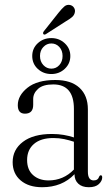

<svg xmlns="http://www.w3.org/2000/svg" viewBox="-20 -775 459 804"><path d="M33 -96Q33 -148.5 76.2 -181.2Q119.5 -214 197.5 -214Q224 -214 247 -210Q270 -206 289.5 -199.5V-319Q289.5 -421.5 203 -421.5Q160 -421.5 139.5 -403Q119 -384.5 119 -360.5V-336Q119 -299 84.5 -299Q54.5 -299 54.5 -334.5Q54.5 -375 95 -407.5Q135.5 -440 211.5 -440Q277.5 -440 312.8 -407.5Q348 -375 348 -317V-56Q348 -19.5 372.5 -19.5Q390.5 -19.5 395.5 -36Q398 -41 402 -41Q408 -41 408 -32Q408 -17.5 394 -4.2Q380 9 352 9Q323.5 9 307.8 -5.8Q292 -20.5 292 -45.5Q240 9 156.5 9Q100 9 66.5 -19.5Q33 -48 33 -96ZM93.5 -105Q93.5 -64 118.5 -41.8Q143.5 -19.5 183 -19.5Q245.5 -19.5 289.5 -65V-181.5Q270 -188 248.8 -192.5Q227.5 -197 203.5 -197Q151 -197 122.2 -172.2Q93.5 -147.5 93.5 -105ZM225 -721.5Q239 -739 249.5 -748Q260 -757 274 -754Q285 -751 290.2 -742.2Q295.5 -733.5 293.5 -724Q291.5 -712 281.8 -703.5Q272 -695 257 -686.5L172 -632Q165 -628 161.5 -632.5Q158.5 -637 163.5 -644ZM195 -465Q161.5 -465 138.2 -486.5Q115 -508 115 -540.5Q115 -572.5 138.2 -594Q161.5 -615.5 195 -615.5Q228 -615.5 251.2 -593.8Q274.5 -572 274.5 -540.5Q274.5 -508.5 251.2 -486.8Q228 -465 195 -465ZM195 -593Q175.5 -593 161.5 -578.2Q147.5 -563.5 147.5 -540.5Q147.5 -517.5 161.5 -502.5Q175.5 -487.5 195 -487.5Q215 -487.5 228.5 -502.5Q242 -517.5 242 -540.5Q242 -563.5 228.5 -578.2Q215 -593 195 -593Z"/></svg>

Font: Fraunces 144pt Soft Light
Style: Regular
Weight: 300
Version: Version 1.000;[0bf87f6ff]